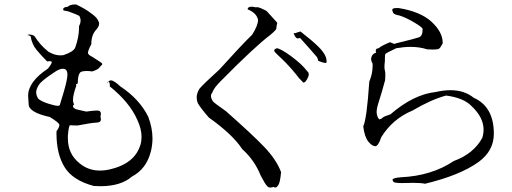

<svg xmlns="http://www.w3.org/2000/svg" viewBox="-20 -793 2295 860"><path d="M430 41Q521 41 571 -2Q635 -36 655 -112Q663 -142 663 -173Q663 -220 644 -270Q605 -349 519 -406Q490 -433 477 -433Q466 -433 462 -419V-423Q462 -427 465 -427Q472 -427 472 -410L471 -398L472 -406Q562 -333 595 -256Q614 -216 614 -180Q614 -142 593 -109Q559 -55 475 -35Q450 -29 427 -29Q376 -29 337 -61Q284 -103 284 -173V-185Q288 -232 294 -232H297Q300 -231 328 -231Q389 -243 414 -244Q432 -245 432 -258Q432 -263 430 -270L432 -283Q432 -298 415 -298Q400 -298 364 -293L362 -299L363 -294L323 -303Q307 -309 307 -317Q307 -321 312 -326Q307 -333 307 -346Q307 -368 322 -410L320 -413Q320 -416 328 -419Q329 -467 345 -472Q354 -475 368 -475Q379 -475 393 -473Q418 -481 424.5 -489.5Q431 -498 437 -503Q438 -504 438 -506Q438 -510 426 -517.5Q414 -525 394 -538Q374 -548 374 -556Q374 -567 389 -595Q389 -636 410 -659Q424 -674 424 -687Q424 -694 417 -706Q410 -718 386 -735Q363 -753 321 -773H317Q293 -773 284 -763Q263 -761 263 -752Q263 -749 265 -746L286 -742Q327 -727 335 -722Q341 -712 341 -701Q341 -689 334 -676V-668Q334 -628 317 -580Q309 -561 264 -546L250 -545Q224 -545 196 -562Q160 -591 136 -629Q131 -636 118.5 -637.5Q106 -639 106 -641L107 -642Q109 -637 109 -635Q109 -634 108 -634Q107 -634 104.5 -635.5Q102 -637 102 -638L117 -631Q123 -595 143 -570.5Q163 -546 191 -518L202 -519Q212 -519 212 -514Q212 -512 208 -504.5Q204 -497 195 -486Q106 -427 106 -364Q106 -360 108.5 -324.5Q111 -289 203 -269Q246 -243 246 -233Q246 -223 233 -205V-195Q233 -103 269.5 -44Q306 15 400 40ZM239 -319Q228 -319 198.5 -328Q169 -337 152 -350Q142 -365 142 -380Q142 -393 153.5 -412Q165 -431 220 -467Q245 -485 261 -485Q282 -485 282 -459Q282 -438 266.5 -384.5Q251 -331 248 -323Q246 -319 239 -319Z M1213 47Q1220 47 1227.5 34.5Q1235 22 1239 -22Q1218 -78 1164 -134.5Q1110 -191 992 -295Q935 -335 934 -339Q925 -352 925 -363Q925 -371 931 -378Q937 -399 973 -434Q1120 -583 1190 -636Q1218 -659 1218 -666V-668Q1218 -675 1222 -691Q1202 -714 1174 -744Q1142 -761 1131 -761L1127 -760Q1115 -763 1106 -763Q1090 -763 1089 -751L1087 -752Q1129 -736 1136 -704Q1135 -677 1109 -637Q1066 -596 962 -481Q888 -414 873 -395Q861 -375 861 -356Q861 -343 866 -331Q879 -308 916 -266Q1023 -190 1065 -125Q1120 -76 1148 -6Q1167 31 1177 41Q1182 47 1191 47Q1197 47 1205 44Q1209 47 1213 47ZM1340 -423Q1347 -423 1356 -439Q1363 -451 1363 -460Q1363 -468 1357 -473Q1332 -506 1285 -540.5Q1238 -575 1220 -577Q1208 -572 1208 -567Q1208 -564 1212.5 -558.5Q1217 -553 1243 -529Q1277 -496 1306 -460Q1317 -444 1335 -427Q1337 -423 1340 -423ZM1440 -511Q1443 -512 1443 -518Q1443 -525 1440 -536Q1432 -559 1404 -586Q1376 -613 1326 -652L1306 -646H1308Q1308 -645 1295 -644Q1304 -621 1313 -621Q1318 -621 1324 -623Q1355 -589 1400 -537Q1405 -526 1405 -522Q1405 -521 1404 -521Q1429 -511 1438 -511Z M1884 30Q2041 -8 2123 -67Q2192 -117 2192 -194Q2192 -315 2102 -355Q2060 -389 1998 -389Q1967 -389 1932 -381Q1832 -370 1729 -281Q1698 -271 1694 -266Q1690 -261 1679 -258Q1667 -271 1667 -292Q1667 -308 1678 -341.5Q1689 -375 1705 -434L1706 -457Q1706 -472 1704 -477.5Q1702 -483 1702 -493Q1702 -504 1704 -519V-531Q1704 -547 1706 -551Q1708 -555 1755 -577Q1789 -583 1819 -583Q1860 -583 1893 -572L1921 -571Q1940 -571 1946.5 -575Q1953 -579 1963 -599V-601Q1963 -649 1913.5 -695Q1864 -741 1765 -757H1756Q1737 -757 1737 -749Q1737 -747 1737.5 -744.5Q1738 -742 1741.5 -735Q1745 -728 1771 -723Q1801 -713 1837 -691.5Q1873 -670 1873 -663V-662Q1873 -632 1857 -626Q1841 -620 1750 -598V-597Q1750 -596 1749 -596Q1745 -596 1727 -604Q1688 -588 1676 -577Q1663 -576 1663 -566Q1663 -562 1665 -557Q1644 -552 1642 -527Q1645 -513 1649 -508V-497Q1649 -463 1634 -427Q1623 -260 1607 -227Q1613 -179 1630 -158.5Q1647 -138 1661 -138Q1674 -138 1688 -179Q1739 -261 1828 -298Q1911 -347 1978 -365Q2057 -355 2093 -317Q2146 -267 2146 -212Q2146 -194 2140 -175Q2101 -104 2013 -72Q1913 -5 1775 1Q1738 4 1738 13Q1738 15 1741 18V19Q1741 27 1781 27L1830 26Q1865 26 1884 30Z"/></svg>

Font: Xiaobo Songti 小帛宋体
Style: Regular
Weight: 400
Version: Version 1.501;March 17, 2024;FontCreator 14.0.0.2814 64-bit